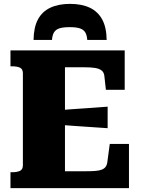

<svg xmlns="http://www.w3.org/2000/svg" viewBox="-20 -970 728 990"><path d="M341 -950Q282 -950 240 -930.5Q198 -911 176 -870.5Q154 -830 153 -764H248Q250 -790 259 -804Q268 -818 287 -824Q306 -830 339 -830Q372 -830 391 -824Q410 -818 419 -804Q428 -790 430 -764H530Q529 -830 506.5 -870.5Q484 -911 442.5 -930.5Q401 -950 341 -950ZM645 -228V0H34V-82H44Q68 -82 83 -89Q98 -96 98 -118V-592Q98 -614 83 -621Q68 -628 44 -628H34V-710H623V-507H526L518 -579Q516 -597 504 -606.5Q492 -616 471 -619.5Q450 -623 420 -623H315V-87H420Q449 -87 470 -88.5Q491 -90 504 -95Q517 -100 524 -109Q531 -118 533 -131L546 -228ZM293 -402Q333 -406 373.5 -408.5Q414 -411 454.5 -414Q495 -417 535 -420V-309Q495 -312 454.5 -314.5Q414 -317 373.5 -320Q333 -323 293 -326Z"/></svg>

Font: Roboto Serif 20pt ExtraBold
Style: Regular
Weight: 800
Version: Version 1.008